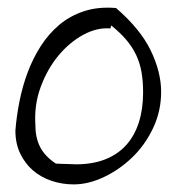

<svg xmlns="http://www.w3.org/2000/svg" viewBox="-20 -484 461 505"><path d="M20.5 -140.6Q23.4 -177.7 31.2 -217.3Q39.1 -256.8 52.7 -293.5Q66.4 -330.1 86.9 -362.3Q107.4 -394.5 135.7 -418.5Q164.1 -442.4 201.2 -454.6Q238.3 -466.8 285.2 -462.9Q348.6 -408.2 376 -352.1Q403.3 -295.9 403.8 -244.6Q404.3 -193.4 383.3 -148.4Q362.3 -103.5 328.6 -70.8Q294.9 -38.1 253.9 -18.6Q212.9 1 173.8 1Q143.6 1 115.7 -8.3Q87.9 -17.6 66.9 -35.6Q45.9 -53.7 33.2 -80.1Q20.5 -106.4 20.5 -140.6ZM356.4 -241.2Q356.4 -270.5 352.1 -294.9Q347.7 -319.3 337.9 -339.8Q328.1 -360.4 312 -379.4Q295.9 -398.4 272.5 -417L270.5 -409.2Q235.4 -412.1 199.2 -392.6Q163.1 -373 133.8 -337.9Q104.5 -302.7 86.9 -254.9Q69.3 -207 73.2 -153.3Q73.2 -121.1 85.9 -96.7Q98.6 -72.3 127 -53.7Q129.9 -53.7 137.7 -53.2Q145.5 -52.7 153.8 -52.7Q162.1 -52.7 169.9 -52.2Q177.7 -51.8 179.7 -51.8Q223.6 -51.8 256.8 -64.9Q290 -78.1 312 -102.5Q334 -127 345.2 -162.1Q356.4 -197.3 356.4 -241.2Z"/></svg>

Font: The Girl Next Door
Style: Regular
Weight: 400
Designer: Kimberly Geswein
Foundry: Kimberly Geswein
Version: Version 1.002 2010